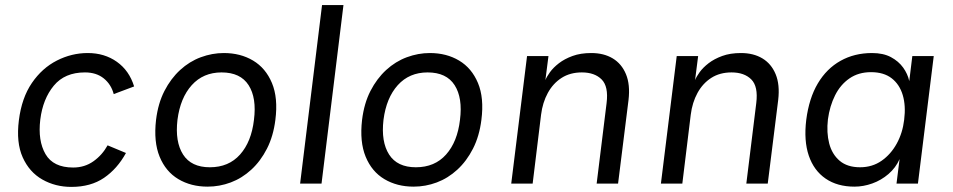

<svg xmlns="http://www.w3.org/2000/svg" viewBox="-20 -720 3737 753"><path d="M506 -381 426 -351Q416 -389 387 -412.5Q358 -436 313 -436Q234 -436 191 -384Q148 -332 138 -251Q128 -168 158.5 -115.5Q189 -63 267 -63Q312 -63 346.5 -87.5Q381 -112 402 -150L474 -120Q440 -58 388 -22.5Q336 13 260 13Q197 13 146 -16Q95 -45 69 -103Q43 -161 54 -248Q65 -336 105 -394.5Q145 -453 203 -482.5Q261 -512 324 -512Q390 -512 438.5 -477.5Q487 -443 506 -381Z M794 12Q729 12 679.5 -17.5Q630 -47 606 -105.5Q582 -164 592 -250Q600 -315 625 -363.5Q650 -412 686.5 -445.5Q723 -479 767.5 -495.5Q812 -512 858 -512Q923 -512 972.5 -482.5Q1022 -453 1046.5 -394.5Q1071 -336 1060 -250Q1052 -186 1027 -137Q1002 -88 965.5 -54.5Q929 -21 885 -4.5Q841 12 794 12ZM803 -64Q877 -64 921.5 -114Q966 -164 976 -250Q987 -336 955 -386Q923 -436 849 -436Q777 -436 732 -386Q687 -336 676 -250Q666 -164 698 -114Q730 -64 803 -64Z M1157 0 1243 -700H1327L1241 0Z M1602 12Q1537 12 1487.5 -17.5Q1438 -47 1414 -105.5Q1390 -164 1400 -250Q1408 -315 1433 -363.5Q1458 -412 1494.5 -445.5Q1531 -479 1575.5 -495.5Q1620 -512 1666 -512Q1731 -512 1780.5 -482.5Q1830 -453 1854.5 -394.5Q1879 -336 1868 -250Q1860 -186 1835 -137Q1810 -88 1773.5 -54.5Q1737 -21 1693 -4.5Q1649 12 1602 12ZM1611 -64Q1685 -64 1729.5 -114Q1774 -164 1784 -250Q1795 -336 1763 -386Q1731 -436 1657 -436Q1585 -436 1540 -386Q1495 -336 1484 -250Q1474 -164 1506 -114Q1538 -64 1611 -64Z M1985 0 2047 -500H2131L2119 -406Q2124 -419 2137 -437Q2150 -455 2172 -472Q2194 -489 2225.5 -500.5Q2257 -512 2299 -512Q2348 -512 2383 -491Q2418 -470 2435 -429Q2452 -388 2445 -328L2404 0H2320L2359 -316Q2367 -381 2339.5 -408.5Q2312 -436 2262 -436Q2216 -436 2182.5 -414.5Q2149 -393 2128.5 -355.5Q2108 -318 2102 -270L2069 0Z M2572 0 2634 -500H2718L2706 -406Q2711 -419 2724 -437Q2737 -455 2759 -472Q2781 -489 2812.5 -500.5Q2844 -512 2886 -512Q2935 -512 2970 -491Q3005 -470 3022 -429Q3039 -388 3032 -328L2991 0H2907L2946 -316Q2954 -381 2926.5 -408.5Q2899 -436 2849 -436Q2803 -436 2769.5 -414.5Q2736 -393 2715.5 -355.5Q2695 -318 2689 -270L2656 0Z M3331 12Q3264 12 3218 -19.5Q3172 -51 3152 -109.5Q3132 -168 3142 -250Q3153 -335 3187.5 -393Q3222 -451 3276.5 -481.5Q3331 -512 3400 -512Q3444 -512 3474 -496Q3504 -480 3522 -455Q3540 -430 3546 -402L3558 -500H3642L3580 0H3496L3508 -96Q3493 -62 3464.5 -37.5Q3436 -13 3401 -0.5Q3366 12 3331 12ZM3353 -64Q3401 -64 3437.5 -89.5Q3474 -115 3497 -157Q3520 -199 3526 -250Q3533 -305 3520.5 -347Q3508 -389 3477 -413Q3446 -437 3396 -437Q3347 -437 3311.5 -412.5Q3276 -388 3255 -346Q3234 -304 3227 -252Q3221 -200 3232 -157.5Q3243 -115 3273 -89.5Q3303 -64 3353 -64Z"/></svg>

Font: Inclusive Sans
Style: Italic
Weight: 400
Italic angle: -7°
Designer: Olivia King
Foundry: Olivia King
Version: Version 2.004